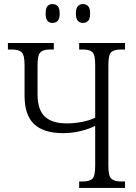

<svg xmlns="http://www.w3.org/2000/svg" viewBox="-20 -926 671 946"><path d="M389 -813Q374 -813 364 -823Q354 -833 354 -859Q354 -886 364 -896Q374 -906 389 -906Q404 -906 414 -896Q424 -886 424 -859Q424 -833 414 -823Q404 -813 389 -813ZM239 -813Q223 -813 214 -823Q205 -833 205 -859Q205 -886 214 -896Q223 -906 239 -906Q254 -906 264 -896Q274 -886 274 -859Q274 -833 264 -823Q254 -813 239 -813ZM370 0V-32H389Q421 -32 435 -45Q449 -58 449 -109V-306Q420 -291 378 -280.5Q336 -270 290 -270Q196 -270 148.5 -314Q101 -358 101 -454V-605Q101 -655 86.5 -668.5Q72 -682 40 -682H19V-714H245V-682H225Q193 -682 179 -668.5Q165 -655 165 -605V-462Q165 -385 201 -351.5Q237 -318 308 -318Q344 -318 382 -325Q420 -332 449 -346V-605Q449 -656 435.5 -669Q422 -682 389 -682H370V-714H596V-682H574Q542 -682 528 -669Q514 -656 514 -605V-109Q514 -59 528.5 -45.5Q543 -32 575 -32H596V0Z"/></svg>

Font: Noto Serif Condensed Light
Style: Regular
Weight: 300
Width: 3
Designer: Monotype Design Team
Foundry: Monotype Imaging Inc.
Version: Version 2.013